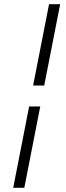

<svg xmlns="http://www.w3.org/2000/svg" viewBox="-20 -800 314 916"><path d="M138 -392H191L267 -780H214ZM43 96H96L172 -292H119Z"/></svg>

Font: Uncut Sans Light Italic
Style: Regular
Weight: 300
Italic angle: -11°
Designer: Kasper Nordkvist
Foundry: UNCUT.wtf
Version: Version 1.304;Glyphs 3.2 (3246)